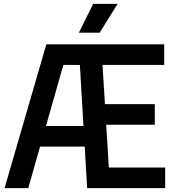

<svg xmlns="http://www.w3.org/2000/svg" viewBox="-20 -968 894 988"><path d="M3.5 0 218.5 -740H825V-634H507.5L520 -432H776.5V-326H526.5L540 -106H830V0H428.5L416 -213.5H186L125.5 0ZM306 -634 216.5 -319.5H409.5L391 -634ZM386 -800 459.5 -948H585L493 -800Z"/></svg>

Font: Encode Sans Condensed Condensed SemiBold
Style: Regular
Weight: 600
Width: 3
Designer: Multiple Designers
Foundry: Impallari Type
Version: Version 3.000; ttfautohint (v1.8.3) -l 8 -r 50 -G 200 -x 14 